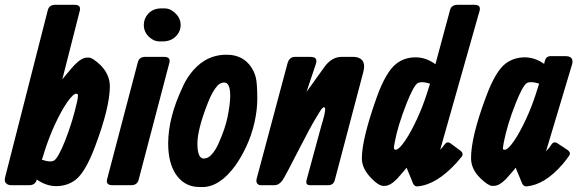

<svg xmlns="http://www.w3.org/2000/svg" viewBox="-29 -761 2373 789"><path d="M299.3 -718.8Q299.3 -718.8 227.1 -435.1L248.5 -460.9Q266.6 -482.9 278.8 -495.6Q307.1 -524.4 329.6 -524.4H336.4Q353 -523.4 385.3 -492.2Q422.4 -453.6 422.4 -406.7Q422.4 -320.8 362.3 -160.6Q322.3 -53.2 280.8 -21.5Q247.6 3.4 202.6 3.9Q160.6 3.9 122.1 -23.4L121.6 -21.5Q115.7 -0.5 92.3 0H17.1Q6.3 0 -0.5 -4.9Q-12.7 -12.7 -8.3 -31.2L167.5 -719.7Q173.3 -740.7 196.8 -741.2H277.8Q303.7 -741.2 299.3 -718.8ZM143.1 -104.5Q163.6 -97.7 177.2 -97.7Q188.5 -97.7 194.8 -102.5Q211.9 -115.7 239.3 -184.6Q269.5 -261.2 288.6 -346.7Q291 -358.4 291.5 -368.7Q291.5 -375.5 285.2 -376Q281.2 -376 279.8 -375Q261.7 -366.7 231.9 -317.4Q180.2 -228 147.9 -119.1Z M566.9 -527.3H646Q671.9 -526.9 667.5 -504.9L540.5 -21.5Q534.7 -0.5 511.2 0H432.1Q406.2 -0.5 410.6 -22.5L537.6 -505.9Q543.5 -526.9 566.9 -527.3ZM562 -658.2Q562 -679.7 574.2 -697.3Q595.2 -726.6 634.3 -726.6H647.9Q668.5 -726.6 687.5 -710.4Q713.4 -688 713.4 -658.2Q713.4 -636.7 700.2 -619.1Q678.7 -590.8 639.2 -590.8H626.5Q605.5 -590.8 587.4 -606Q562 -627 562 -658.2Z M905.3 -276.4Q917 -332.5 917 -367.2Q917 -421.9 892.6 -421.9Q877.9 -421.9 866.7 -411.1Q844.2 -387.7 825.2 -338.4Q782.2 -229 782.2 -170.9Q782.2 -109.4 808.6 -109.4Q823.7 -109.9 835.9 -121.1Q855 -139.2 870.1 -173.8Q896 -232.4 905.3 -276.4ZM720.7 -401.4Q733.4 -430.7 751.5 -455.1Q778.3 -491.7 811.5 -511.7Q851.6 -536.1 901.4 -536.1Q911.6 -536.1 920.9 -535.2Q982.9 -527.3 1011.7 -470.7Q1018.1 -459 1022 -443.4Q1028.3 -418.5 1028.3 -354.5Q1028.3 -332 1025.4 -307.6Q1012.7 -203.1 958 -111.3Q948.7 -95.7 938.5 -81.1Q874 7.8 801.8 7.8Q787.1 7.8 776.9 6.8Q724.6 1.5 692.9 -45.9Q662.1 -93.3 662.1 -170.9Q662.1 -277.3 720.7 -401.4Z M1230.5 -383.3 1301.8 -482.4Q1305.2 -487.3 1310.5 -494.1Q1338.9 -527.3 1375 -527.3H1422.9Q1431.2 -527.3 1439 -525.4Q1477.1 -515.1 1463.9 -464.8L1346.7 -20.5Q1341.3 -0.5 1320.3 0H1244.6Q1236.3 0 1232.4 -4.4Q1227.5 -9.8 1231.4 -23.4L1292 -246.1Q1292 -246.6 1296.9 -262.2Q1314 -320.3 1302.7 -320.3Q1297.9 -320.3 1291 -311.5Q1290.5 -311 1270.5 -278.3Q1245.1 -236.3 1199.2 -146.5Q1142.6 -35.2 1130.9 -18.6Q1116.7 -0.5 1100.6 0H1041Q1037.1 0 1033.2 -2.4Q1021.5 -9.3 1025.4 -25.4L1152.3 -500Q1159.7 -526.4 1181.6 -527.3H1244.1Q1253.9 -527.3 1260.3 -525.4Q1276.4 -520 1268.6 -497.1Z M1942.4 -718.8Q1942.4 -718.8 1779.8 -145.5Q1790 -155.8 1797.9 -167Q1808.6 -182.1 1822.3 -171.9L1863.3 -141.6Q1877 -130.4 1869.1 -118.2Q1858.9 -105.5 1847.7 -92.8Q1764.6 -1.5 1686.5 4.9Q1675.3 5.9 1668.9 -5.9L1666 -12.7L1660.6 -26.4L1643.6 -67.4H1644L1642.1 -71.8L1632.8 -60.5Q1615.2 -39.6 1602.5 -25.9Q1574.2 2.9 1551.8 2.9H1546.4Q1526.9 2.9 1496.1 -29.3Q1458 -68.8 1458 -109.9Q1458 -189.5 1519 -360.8Q1556.6 -466.3 1600.6 -500Q1633.8 -525.4 1678.7 -525.4Q1721.7 -525.4 1760.3 -497.1L1820.3 -719.7Q1825.7 -740.2 1849.6 -741.2H1920.9Q1946.8 -741.2 1942.4 -718.8ZM1738.3 -417Q1719.2 -423.3 1705.1 -423.3Q1693.8 -423.3 1686.5 -418.9Q1669.9 -406.7 1642.1 -336.9Q1605.5 -244.6 1592.8 -174.8Q1589.8 -158.7 1589.8 -153.8Q1589.8 -145.5 1596.7 -145.5Q1599.6 -145.5 1601.6 -146.5Q1619.6 -154.8 1649.4 -204.1Q1701.2 -293.5 1733.4 -402.3Z M2091.8 -67.4H2092.3L2090.3 -71.8L2081.1 -60.5Q2063.5 -39.6 2050.8 -25.9Q2022.5 2.9 2000 2.9H1993.2Q1976.6 2 1944.3 -29.3Q1906.7 -66.4 1906.7 -111.3Q1906.7 -198.2 1967.3 -360.8Q2006.8 -468.3 2048.8 -500Q2082 -524.9 2127 -525.4Q2168.9 -525.4 2207 -498.5L2209 -506.8Q2211.9 -518.6 2215.3 -522.5Q2222.7 -530.3 2232.4 -530.3H2294.9Q2329.6 -530.3 2322.3 -498L2214.8 -139.2Q2228.5 -152.8 2236.3 -166Q2246.1 -181.6 2260.7 -172.9L2303.7 -144.5Q2317.9 -133.8 2310.5 -122.1Q2297.4 -103 2282.7 -85.9Q2209.5 -1.5 2134.8 4.9Q2123.5 5.9 2117.2 -5.9ZM2186.5 -417Q2184.6 -417.5 2182.6 -418.5Q2164.6 -423.8 2152.3 -423.3Q2141.1 -423.3 2134.8 -418.9Q2117.7 -405.8 2090.3 -336.9Q2055.2 -248.5 2041 -174.8Q2038.1 -158.2 2037.6 -152.8Q2037.6 -145.5 2043.5 -145.5Q2046.9 -145.5 2049.8 -146.5Q2067.9 -154.8 2097.7 -204.1Q2149.4 -293.5 2181.6 -402.3Z"/></svg>

Font: Allan
Style: Bold
Weight: 700
Version: Version 1.005